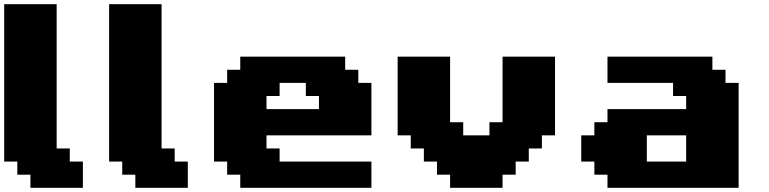

<svg xmlns="http://www.w3.org/2000/svg" viewBox="-20 -895 3665 915"><path d="M125 0H375V-125H312.5V-187.5H250V-875H0V-125H62.5V-62.5H125Z M625 0H875V-125H812.5V-187.5H750V-875H500V-125H562.5V-62.5H625Z M1125 0H1750V-125H1312.5V-187.5H1250V-250H1750V-500H1687.5V-562.5H1625V-625H1125V-562.5H1062.5V-500H1000V-125H1062.5V-62.5H1125ZM1500 -375H1250V-437.5H1312.5V-500H1437.5V-437.5H1500Z M2125 0H2375V-62.5H2437.5V-125H2500V-187.5H2562.5V-250H2625V-625H2375V-312.5H2312.5V-250H2187.5V-312.5H2125V-625H1875V-250H1937.5V-187.5H2000V-125H2062.5V-62.5H2125Z M2875 0H3500V-500H3437.5V-562.5H3375V-625H2875V-500H3187.5V-437.5H3250V-375H2875V-312.5H2812.5V-250H2750V-125H2812.5V-62.5H2875ZM3250 -125H3062.5V-250H3250Z"/></svg>

Font: Faithful 32x
Style: Bold
Weight: 400
Foundry: Faithful Resource Pack
Version: Version 1.0; January 27, 2023